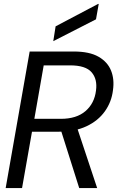

<svg xmlns="http://www.w3.org/2000/svg" viewBox="-20 -964 601 984"><path d="M9 0 132 -700H358Q438 -700 484.5 -673.5Q531 -647 549 -602.5Q567 -558 559 -502Q552 -442 517.5 -393.5Q483 -345 423.5 -317Q364 -289 282 -289H144L93 0ZM386 0 287 -313H374L478 0ZM156 -355H292Q372 -355 418 -394.5Q464 -434 472 -500Q480 -558 449.5 -593.5Q419 -629 339 -629H204ZM253 -753 265 -829 483 -944H486L472 -865Z"/></svg>

Font: DM Sans 36pt
Style: Italic
Weight: 400
Italic angle: -10°
Designer: Colophon Foundry, Jonny Pinhorn
Foundry: Colophon Foundry
Version: Version 4.004;gftools[0.9.30]